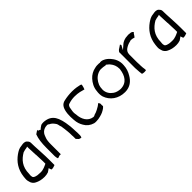

<svg xmlns="http://www.w3.org/2000/svg" viewBox="174 -1311 2176 2176"><g transform="rotate(-45 1261.5 -223.0)"><path d="M34 -96C36 -87 38 -80 40 -72C45 -45 66 -22 88 -12C119 4 156 14 202 14C221 14 245 11 264 4C270 0 280 -6 285 -10L304 -24L314 6C314 6 317 8 320 11C339 11 361 5 376 -2V-90C376 -164 370 -235 367 -308L366 -341C365 -384 368 -385 344 -411C325 -431 292 -425 287 -425C282 -425 276 -423 269 -422H268C225 -419 200 -402 169 -381C102 -333 48 -262 36 -156C34 -135 31 -112 34 -96ZM100 -105C99 -116 102 -127 102 -133C102 -249 160 -310 232 -352H233C249 -358 275 -363 292 -365L293 -366H295L304 -370V-342C306 -304 307 -270 309 -233H310C310 -218 312 -188 312 -172C313 -158 314 -143 314 -127V-86C289 -74 248 -52 204 -54C188 -54 171 -55 158 -57C143 -61 110 -64 103 -87V-88C102 -94 101 -100 100 -105ZM204 -47ZM285 -16ZM303 -342H304ZM313 -108H314Z M449 -71C449 -55 453 -40 458 -28C469 -29 481 -33 489 -38H513V-197C513 -229 515 -269 528 -297C533 -310 539 -328 549 -341C566 -365 596 -382 637 -382C650 -382 657 -373 662 -370C684 -361 701 -343 715 -323C726 -310 731 -291 734 -270L739 -258V-257C744 -227 748 -195 751 -163V-162L753 -138C753 -121 753 -106 754 -90H755V-42L780 -15C787 -11 799 -7 811 -6C814 -11 819 -23 819 -34V-78C819 -89 817 -98 817 -110C816 -119 816 -127 816 -137C814 -152 814 -166 813 -183C810 -201 807 -226 804 -247C800 -275 790 -308 780 -334C762 -378 730 -415 675 -428C644 -435 621 -437 593 -430C584 -425 576 -419 565 -411L547 -395C539 -406 528 -403 519 -410V-423L476 -394C457 -345 449 -280 449 -208ZM528 -297Z M892 -308C889 -275 890 -244 893 -209C896 -163 908 -130 927 -98C948 -60 983 -32 1029 -19C1050 -14 1076 -17 1096 -19C1141 -27 1176 -39 1198 -54H1199C1217 -64 1228 -74 1237 -85L1235 -110L1236 -111C1240 -126 1229 -143 1221 -148C1203 -131 1182 -118 1156 -105C1139 -96 1120 -88 1099 -83C1094 -80 1087 -73 1071 -75C997 -85 958 -153 954 -235C952 -245 950 -257 950 -268C950 -283 952 -297 955 -312C957 -334 961 -351 972 -365C979 -373 988 -375 995 -377C1023 -386 1054 -391 1087 -391C1148 -391 1190 -377 1222 -368C1229 -384 1235 -405 1239 -427C1237 -430 1232 -435 1225 -437C1198 -443 1160 -452 1106 -452C1061 -452 1019 -447 979 -438C928 -428 907 -393 896 -337C895 -328 894 -320 892 -308Z M1308 -257C1303 -229 1303 -192 1312 -165C1341 -80 1420 -20 1527 -20C1608 -20 1659 -64 1691 -120C1714 -157 1729 -200 1731 -248C1737 -316 1707 -369 1675 -404C1667 -414 1658 -420 1647 -430C1627 -446 1587 -468 1554 -457L1551 -460H1515C1505 -460 1495 -458 1483 -455H1482C1438 -447 1398 -423 1371 -393C1338 -357 1312 -310 1308 -258ZM1365 -217C1365 -244 1369 -268 1377 -289C1394 -330 1423 -367 1465 -386V-387H1466C1479 -392 1496 -399 1515 -399C1539 -399 1561 -396 1585 -391C1587 -391 1590 -393 1592 -394C1605 -381 1620 -375 1633 -356C1653 -332 1669 -297 1669 -254V-242H1668C1657 -155 1615 -81 1515 -81C1483 -83 1452 -91 1429 -107C1394 -131 1367 -167 1365 -217Z M1799 -132C1799 -124 1801 -114 1801 -104C1801 -79 1805 -57 1808 -32C1825 -25 1849 -24 1869 -29C1871 -43 1867 -59 1865 -76L1864 -95C1864 -96 1863 -101 1863 -102V-122C1862 -136 1861 -152 1861 -166V-288C1861 -323 1878 -342 1896 -355C1917 -369 1940 -381 1971 -387L1987 -392H1988C2008 -392 2024 -387 2039 -382C2043 -387 2046 -392 2052 -399L2066 -421C2071 -423 2072 -425 2076 -431C2075 -436 2067 -448 2047 -452H2042C2027 -454 2010 -457 1996 -454H1995C1954 -454 1919 -438 1895 -418V-417C1893 -416 1893 -415 1887 -410L1845 -374L1874 -428C1872 -432 1869 -438 1866 -443L1832 -420C1819 -414 1806 -401 1799 -389V-158C1799 -149 1798 -141 1799 -132ZM1863 -116Z M2146 -96C2148 -87 2150 -80 2152 -72C2157 -45 2178 -22 2200 -12C2231 4 2268 14 2314 14C2333 14 2357 11 2376 4C2382 0 2392 -6 2397 -10L2416 -24L2426 6C2426 6 2429 8 2432 11C2451 11 2473 5 2488 -2V-90C2488 -164 2482 -235 2479 -308L2478 -341C2477 -384 2480 -385 2456 -411C2437 -431 2404 -425 2399 -425C2394 -425 2388 -423 2381 -422H2380C2337 -419 2312 -402 2281 -381C2214 -333 2160 -262 2148 -156C2146 -135 2143 -112 2146 -96ZM2212 -105C2211 -116 2214 -127 2214 -133C2214 -249 2272 -310 2344 -352H2345C2361 -358 2387 -363 2404 -365L2405 -366H2407L2416 -370V-342C2418 -304 2419 -270 2421 -233H2422C2422 -218 2424 -188 2424 -172C2425 -158 2426 -143 2426 -127V-86C2401 -74 2360 -52 2316 -54C2300 -54 2283 -55 2270 -57C2255 -61 2222 -64 2215 -87V-88C2214 -94 2213 -100 2212 -105ZM2316 -47ZM2397 -16ZM2415 -342H2416ZM2425 -108H2426Z"/></g></svg>

Font: SolarCharger
Style: 350
Weight: 300
Designer: Mew Too
Foundry: Cannot Into Space Fonts/KineticPlasma Fonts
Version: Version 1.100